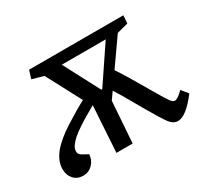

<svg xmlns="http://www.w3.org/2000/svg" viewBox="-113 -667 896 841"><g transform="rotate(-30 335.5 -246.5)"><path d="M588.9 -466.8 532.2 -452.1 438 -317.9Q465.8 -277.8 538.1 -152.8Q568.4 -100.6 579.6 -85.2Q590.8 -69.8 600.1 -69.8Q616.2 -69.8 644 -99.1L670.9 -65.9Q609.9 14.2 568.8 14.2Q545.4 14.2 527.6 -9Q509.8 -32.2 461.9 -115.2Q454.6 -127.4 439 -155.3Q423.3 -183.1 410.6 -204.6Q397.9 -226.1 386.2 -244.1L360.8 -208L346.2 0H264.2L278.8 -232.9Q248 -215.3 229.5 -204.3Q210.9 -193.4 186 -176.8Q161.1 -160.2 147.5 -147.9Q133.8 -135.7 123.8 -121.6Q113.8 -107.4 113.8 -95.2Q113.8 -85.4 117.7 -80.1Q121.6 -74.7 129.9 -69.8L158.2 -54.2Q155.8 -24.9 136.7 -5.4Q117.7 14.2 89.8 14.2Q59.6 14.2 41.7 -5.6Q23.9 -25.4 23.9 -56.2Q23.9 -94.7 53.2 -132.3Q82.5 -169.9 146 -210.9Q209 -251 252.9 -273.9L160.2 -449.2L102.1 -465.8L115.2 -506.8H591.8ZM345.2 -272.9H350.1L472.2 -454.1H250Z"/></g></svg>

Font: Literata Book
Style: Italic
Weight: 400
Italic angle: -3°
Designer: Latin by Veronika Burian and Jose Scaglione. Greek by Irene Vlachou. Cyrillic by Vera Evstafieva
Foundry: TypeTogether
Version: Version 1.003;PS 001.003;hotconv 1.0.88;makeotf.lib2.5.64775